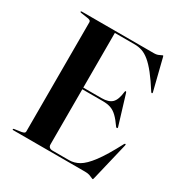

<svg xmlns="http://www.w3.org/2000/svg" viewBox="-169 -841 933 981"><g transform="rotate(30 297.0 -350.5)"><path d="M215 -367.5H348.5Q389.5 -367.5 409 -386.2Q428.5 -405 434 -454.5Q434.5 -458 435.5 -459Q436.5 -460 437.5 -460Q441.5 -460 443 -454L495.5 -281.5Q496.5 -278.5 495.8 -276.8Q495 -275 493.5 -274.5Q492.5 -274.5 491 -274.5Q489.5 -274.5 487 -276.5Q464.5 -309 446.2 -326.5Q428 -344 408.2 -350.8Q388.5 -357.5 361.5 -357.5H215ZM34.5 -696.5Q34.5 -698 35.8 -699Q37 -700 39.5 -700H466.5Q478 -700 487.2 -703.2Q496.5 -706.5 502.8 -710Q509 -713.5 511 -713.5Q512.5 -713.5 513.5 -711.8Q514.5 -710 516 -703L560.5 -525Q561.5 -521.5 560.8 -520Q560 -518.5 558.5 -518Q557.5 -517.5 556 -518.2Q554.5 -519 552.5 -521.5Q519.5 -573.5 493.5 -606.2Q467.5 -639 445 -657.5Q422.5 -676 401.5 -683Q380.5 -690 357 -690H240.5V-32.5Q240.5 -21.5 247 -15.8Q253.5 -10 265.5 -10H363Q393 -10 421.5 -26.2Q450 -42.5 484.2 -87.8Q518.5 -133 565 -221.5Q567 -224 568.2 -225.2Q569.5 -226.5 571 -225.5Q573 -225.5 573.5 -223.5Q574 -221.5 573 -217.5L520.5 2.5Q519 9.5 518 11.5Q517 13.5 515.5 13.5Q512.5 13.5 505.8 10Q499 6.5 488.8 3.2Q478.5 0 463 0H39.5Q37 0 35.8 -1Q34.5 -2 34.5 -3.5Q34.5 -6.5 40.5 -7.5L81 -13.5Q91 -15.5 95.8 -18.5Q100.5 -21.5 100.5 -27.5V-672.5Q100.5 -678.5 95.8 -681.8Q91 -685 81 -686.5L40.5 -692.5Q34.5 -693.5 34.5 -696.5Z"/></g></svg>

Font: Fraunces 120pt SemiBold
Style: Regular
Weight: 600
Version: Version 1.000;[b76b70a41]